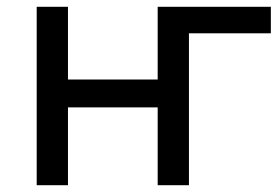

<svg xmlns="http://www.w3.org/2000/svg" viewBox="-20 -545 817 565"><path d="M444 -229H180V0H88V-525H180V-311H444V-525H777V-447H536V0H444Z"/></svg>

Font: PT Sans Caption
Style: Regular
Weight: 400
Designer: A.Korolkova, O.Umpeleva, V.Yefimov
Foundry: ParaType Ltd
Version: Version 2.004W OFL